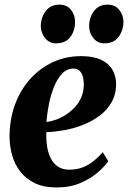

<svg xmlns="http://www.w3.org/2000/svg" viewBox="-20 -795 551 826"><path d="M446 -101.5Q432 -81 402 -54.5Q372 -28 327 -8.2Q282 11.5 223 11.5Q168.5 11.5 130 -7Q91.5 -25.5 67.5 -56.5Q43.5 -87.5 32.5 -126.2Q21.5 -165 21 -205.5Q21 -280 44 -343.5Q67 -407 108.8 -454Q150.5 -501 206.5 -527.2Q262.5 -553.5 328.5 -553.5Q381 -553.5 414 -538.2Q447 -523 462.8 -496.5Q478.5 -470 479.5 -437Q480 -390.5 460.5 -355.8Q441 -321 408 -296.8Q375 -272.5 335 -257Q295 -241.5 254.2 -234.5Q213.5 -227.5 179.5 -226.5Q178 -190.5 183.2 -161Q188.5 -131.5 200.5 -110Q212.5 -88.5 231.8 -76.8Q251 -65 277.5 -65Q312 -65 338.8 -76.2Q365.5 -87.5 386.2 -105Q407 -122.5 422 -140.5ZM296 -500Q268 -500 247.2 -478.2Q226.5 -456.5 212.5 -421.8Q198.5 -387 190.5 -347Q182.5 -307 180 -270.5Q199.5 -272.5 221.8 -280.5Q244 -288.5 265.2 -302.5Q286.5 -316.5 303.8 -335.8Q321 -355 331 -379.8Q341 -404.5 340.5 -434Q339.5 -468.5 328 -484.2Q316.5 -500 296 -500ZM220.5 -608.5Q192 -608.5 173.8 -631.5Q155.5 -654.5 155.5 -684Q156.5 -721.5 177.5 -748.2Q198.5 -775 235 -775Q269 -775 286 -752Q303 -729 303 -701.5Q303 -663.5 282.8 -636Q262.5 -608.5 220.5 -608.5ZM428.5 -608.5Q399.5 -608.5 381.2 -631.5Q363 -654.5 363.5 -684Q364 -721.5 384.8 -748.2Q405.5 -775 443 -775Q476 -775 493.5 -752Q511 -729 511 -701.5Q510.5 -663.5 490 -636Q469.5 -608.5 428.5 -608.5Z"/></svg>

Font: Merriweather 60pt ExtraBold
Style: Italic
Weight: 800
Italic angle: -7.8°
Version: Version 2.101